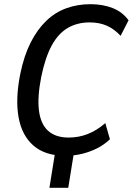

<svg xmlns="http://www.w3.org/2000/svg" viewBox="-20 -734 634 917"><path d="M216 163 249 -42H339L306 163ZM292 10Q196 10 140 -38.5Q84 -87 68.5 -175Q53 -263 77 -382Q95 -469 126.5 -531Q158 -593 200.5 -634Q243 -675 296.5 -694.5Q350 -714 412 -714Q471 -714 518 -695.5Q565 -677 594 -637L556 -563Q525 -596 489.5 -611.5Q454 -627 408 -627Q350 -627 304.5 -601Q259 -575 227.5 -517.5Q196 -460 177 -367Q158 -271 166 -206.5Q174 -142 209.5 -109.5Q245 -77 308 -77Q355 -77 398 -93.5Q441 -110 483 -146L505 -69Q478 -43 444.5 -26Q411 -9 372.5 0.5Q334 10 292 10Z"/></svg>

Font: Nunito Sans 10pt Condensed SemiBold
Style: Italic
Weight: 600
Width: 3
Italic angle: -9°
Designer: Vernon Adams
Foundry: Vernon Adams
Version: Version 3.101;gftools[0.9.27]